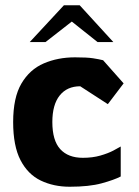

<svg xmlns="http://www.w3.org/2000/svg" viewBox="-20 -700 530 730"><path d="M245 10Q184 10 135 -13.5Q86 -37 58 -91Q30 -145 30 -236Q30 -329 61.5 -382.5Q93 -436 146.5 -459Q200 -482 265 -482Q311 -482 333.5 -478.5Q356 -475 372 -471L450 -383L390 -304L285 -372Q235 -372 207 -337Q179 -302 179 -236Q179 -166 209 -133Q239 -100 295 -100Q332 -100 361.5 -108.5Q391 -117 411 -127.5Q431 -138 439 -143V-29Q414 -16 366.5 -3Q319 10 245 10ZM93 -540 223 -680H283L411 -540H351L253 -618L153 -540Z"/></svg>

Font: Rowdies Light
Style: Regular
Weight: 300
Designer: Jaikishan Patel
Version: Version 1.000; ttfautohint (v1.8.3)